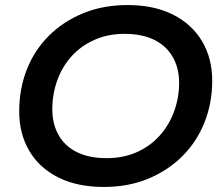

<svg xmlns="http://www.w3.org/2000/svg" viewBox="-20 -730 882 760"><path d="M391 10Q285 10 210 -28Q135 -66 95.5 -133.5Q56 -201 56 -289Q56 -378 86 -454.5Q116 -531 173 -588Q230 -645 309 -677.5Q388 -710 485 -710Q590 -710 665 -672Q740 -634 780 -566.5Q820 -499 820 -411Q820 -322 789.5 -245.5Q759 -169 702 -112Q645 -55 566.5 -22.5Q488 10 391 10ZM402 -104Q468 -104 521 -127.5Q574 -151 611.5 -192.5Q649 -234 669 -288.5Q689 -343 689 -403Q689 -460 664 -504Q639 -548 591 -572Q543 -596 473 -596Q408 -596 354.5 -572.5Q301 -549 263.5 -507.5Q226 -466 206.5 -411.5Q187 -357 187 -297Q187 -240 211.5 -196Q236 -152 284 -128Q332 -104 402 -104Z"/></svg>

Font: MOST Montserrat SemiBold
Style: Italic
Weight: 600
Italic angle: -11.3°
Designer: Julieta Ulanovsky
Foundry: Julieta Ulanovsky
Version: Version 8.000;March 11, 2024;FontCreator 15.0.0.2926 64-bit